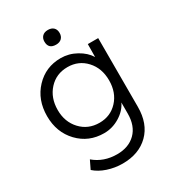

<svg xmlns="http://www.w3.org/2000/svg" viewBox="-225 -849 1084 1203"><g transform="rotate(-30 317.0 -247.0)"><path d="M303 233Q247 233 194.5 215.5Q142 198 108 167L137 107Q205 165 302 165Q386 165 436 115.5Q486 66 486 -23V-103Q464 -55 411 -22.5Q358 10 298 10Q187 10 113.5 -67Q40 -144 40 -261Q40 -379 113 -456.5Q186 -534 295 -534Q354 -534 407 -504.5Q460 -475 486 -432L487 -525H562V-28Q562 94 491.5 163.5Q421 233 303 233ZM117 -261Q117 -175 170 -118Q223 -61 305 -61Q385 -61 437 -117.5Q489 -174 489 -262Q489 -350 436.5 -407Q384 -464 304 -464Q222 -464 169.5 -406.5Q117 -349 117 -261ZM259 -674Q259 -698 273.5 -712.5Q288 -727 314 -727Q340 -727 354.5 -713Q369 -699 369 -674Q369 -650 354.5 -635.5Q340 -621 314 -621Q259 -621 259 -674Z"/></g></svg>

Font: Easer Grotesk Light
Style: Regular
Weight: 300
Designer: Boardeaser, Bonnie Shaver-Troup, Thomas Jockin
Foundry: Lexend
Version: Version 1.008;Glyphs 3.1.2 (3151)